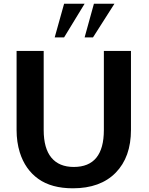

<svg xmlns="http://www.w3.org/2000/svg" viewBox="-20 -995 796 1028"><path d="M592.8 -975.1 478 -794.9H433.1L482.9 -975.1ZM433.1 -975.1 323.2 -794.9H272.9L323.2 -975.1ZM681.2 -298.8V-299.8Q681.2 -153.8 599.4 -70.3Q517.6 13.2 370.1 13.2Q255.9 13.2 185.3 -37.1Q114.7 -87.4 85.9 -179.2Q68.8 -234.4 68.8 -298.8V-722.2H213.9V-298.8Q213.9 -200.7 255.1 -150.9Q296.4 -101.1 375 -101.1Q536.1 -101.1 536.1 -298.8V-722.2H681.2Z"/></svg>

Font: Perun
Style: Bold
Weight: 700
Foundry: Copyright (c) Stefan Peev, Context Ltd, 2016
Version: Version 1.0000